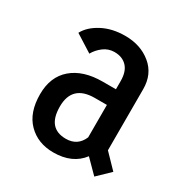

<svg xmlns="http://www.w3.org/2000/svg" viewBox="-128 -617 706 733"><g transform="rotate(30 225.0 -250.0)"><path d="M384.5 12.5 328 -44.5Q286 11 202.5 11Q134 11 91 -32.5Q48 -76 48 -156.5Q48 -233.5 97 -275.5Q146 -317.5 231.5 -317.5H289.5V-353.5Q289.5 -395.5 269.2 -416.8Q249 -438 214.5 -438Q187.5 -438 166.2 -421.8Q145 -405.5 133.5 -384.5L57.5 -432.5Q75 -466 118.2 -489Q161.5 -512 219 -512Q287 -512 333.2 -474Q379.5 -436 379.5 -370V-100.5L438.5 -39.5ZM218 -58Q269.5 -58 289.5 -105.5V-248.5H236.5Q137 -248.5 137 -153.5Q137 -58 218 -58Z"/></g></svg>

Font: League Mono Condensed
Style: Regular
Weight: 400
Width: 1
Designer: Tyler Finck
Foundry: The League of Moveable Type / Tyler Finck
Version: Version 2.210